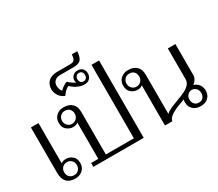

<svg xmlns="http://www.w3.org/2000/svg" viewBox="-156 -1265 1848 1625"><g transform="rotate(-30 768.0 -453.0)"><path d="M61 -110V-553H135V-160Q153 -175 184 -175Q216 -175 244.5 -152.5Q273 -130 273 -84Q273 -42 244 -16Q215 10 173 10Q61 10 61 -110ZM239 -84Q239 -111 221.5 -129Q204 -147 178 -147Q151 -147 133 -129Q115 -111 115 -84Q115 -56 131.5 -38Q148 -20 178 -20Q206 -20 222.5 -38.5Q239 -57 239 -84Z M383 -563Q438 -563 467 -534.5Q496 -506 496 -454V-38H770V-756H844V0H352V-38H422V-393Q405 -377 372 -377Q341 -377 312.5 -399.5Q284 -422 284 -468Q284 -511 312.5 -537Q341 -563 383 -563ZM378 -405Q405 -405 423 -423.5Q441 -442 441 -468Q441 -496 425 -514Q409 -532 378 -532Q351 -532 334 -513.5Q317 -495 317 -468Q317 -442 335 -423.5Q353 -405 378 -405Z M372 -747Q372 -792 402 -821Q432 -850 491 -850H616Q647 -850 657.5 -865.5Q668 -881 670 -916H723Q721 -865 702 -839.5Q683 -814 627 -814H498Q464 -814 444.5 -796Q425 -778 425 -749Q425 -735 430 -718Q435 -701 446 -690Q461 -707 480.5 -719.5Q500 -732 517 -737Q546 -708 584 -690Q578 -701 578 -712Q578 -738 596 -756Q614 -774 643 -774Q675 -774 691.5 -755.5Q708 -737 708 -710Q708 -681 689.5 -661Q671 -641 637 -641Q607 -641 574 -655.5Q541 -670 511 -699Q493 -691 478 -676.5Q463 -662 446 -639Q409 -654 390.5 -684Q372 -714 372 -747ZM680 -710Q680 -729 670 -739.5Q660 -750 643 -750Q626 -750 616 -739.5Q606 -729 606 -710Q606 -690 616 -679Q626 -668 643 -668Q660 -668 670 -679Q680 -690 680 -710Z M1499 -85Q1499 -42 1471.5 -16Q1444 10 1398 10Q1352 10 1324 -16Q1296 -42 1296 -85Q1296 -100 1299 -112Q1290 -109 1237 -88.5Q1184 -68 1155.5 -46Q1127 -24 1124 0H1052V-393Q1035 -377 1002 -377Q971 -377 942.5 -399.5Q914 -422 914 -468Q914 -511 942.5 -537Q971 -563 1013 -563Q1068 -563 1097 -534.5Q1126 -506 1126 -454V-71Q1144 -88 1171.5 -100.5Q1199 -113 1245 -130Q1296 -149 1326.5 -163.5Q1357 -178 1378 -200Q1399 -222 1399 -253V-553H1473V-250Q1473 -209 1431 -177Q1462 -168 1480.5 -143.5Q1499 -119 1499 -85ZM1071 -468Q1071 -496 1055 -514Q1039 -532 1008 -532Q981 -532 964 -513.5Q947 -495 947 -468Q947 -442 965 -423.5Q983 -405 1008 -405Q1035 -405 1053 -423.5Q1071 -442 1071 -468ZM1456 -86Q1456 -113 1439 -130.5Q1422 -148 1398 -148Q1374 -148 1357.5 -130.5Q1341 -113 1341 -86Q1341 -59 1356.5 -41.5Q1372 -24 1398 -24Q1426 -24 1441 -41Q1456 -58 1456 -86Z"/></g></svg>

Font: Taviraj Light
Style: Regular
Weight: 300
Designer: Katatrad Team
Foundry: CadsonDemak
Version: Version 1.001